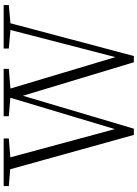

<svg xmlns="http://www.w3.org/2000/svg" viewBox="133 -896 771 1078"><g transform="rotate(-90 519.0 -357.5)"><path d="M300 8 97 -723H164L341 -68H323L328 -83L520 -723H549L746 -65H729L733 -81L899 -723H937L743 8H708L511 -644H529L524 -629L335 8ZM13 -694V-723H280V-694L155 -684H135ZM405 -694V-723H671V-694L548 -684H526ZM785 -694V-723H1029V-694L916 -684H898Z"/></g></svg>

Font: Noto Serif KR ExtraLight ExtraLight
Style: Regular
Weight: 250
Version: Version 2.003-H1;hotconv 1.1.1;makeotfexe 2.6.0